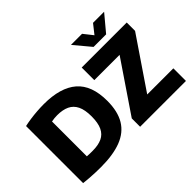

<svg xmlns="http://www.w3.org/2000/svg" viewBox="-165 -1325 1708 1708"><g transform="rotate(-45 689.0 -471.0)"><path d="M273 8Q241 8 204.8 6.8Q168.5 5.5 131.5 2.8Q94.5 0 60 -4V-722Q96 -730 137.8 -736Q179.5 -742 223.5 -745.2Q267.5 -748.5 309.5 -748.5Q518 -748.5 624 -656.8Q730 -565 730 -370Q730 -237 679.8 -153.5Q629.5 -70 528 -31Q426.5 8 273 8ZM324.5 -147Q394.5 -147 441 -168.8Q487.5 -190.5 510.5 -239.5Q533.5 -288.5 533.5 -371Q533.5 -452.5 509.8 -501.5Q486 -550.5 439.5 -572.5Q393 -594.5 324 -594.5Q308 -594.5 288 -592.8Q268 -591 252 -587.5V-149Q271 -147.5 288.8 -147.2Q306.5 -147 324.5 -147ZM773 0V-105L1120 -616.5L1121 -581.5H778V-740H1344.5V-635L997 -123.5L996 -158.5H1349.5V0ZM982.5 -795 853 -950H992.5L1075.5 -845H1047.5L1130.5 -950H1270L1140.5 -795Z"/></g></svg>

Font: Encode Sans Condensed Thin ExtraBold
Style: Regular
Weight: 800
Version: Version 3.002